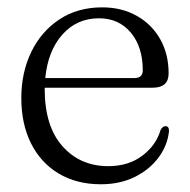

<svg xmlns="http://www.w3.org/2000/svg" viewBox="-20 -478 503 509"><path d="M427 -283.5Q427 -245.5 385 -245.5H99Q98.5 -244 98.5 -242Q98.5 -143.5 145.5 -90.5Q192.5 -37.5 267 -37.5Q320.5 -37.5 357.2 -65.2Q394 -93 405.5 -133Q411 -143.5 418.5 -143.5Q428.5 -143.5 428 -130Q424 -92 400 -60Q376 -28 337 -8.8Q298 10.5 247.5 10.5Q183 10.5 135.5 -18Q88 -46.5 62.2 -98Q36.5 -149.5 36.5 -218Q36.5 -286 63 -340.5Q89.5 -395 137.8 -426.8Q186 -458.5 251 -458.5Q302.5 -458.5 342.2 -436.2Q382 -414 404.5 -374.5Q427 -335 427 -283.5ZM242.5 -429.5Q183.5 -429.5 145.2 -386.2Q107 -343 100 -271H336Q358.5 -271 358.5 -291.5Q358.5 -353.5 326.8 -391.5Q295 -429.5 242.5 -429.5Z"/></svg>

Font: Fraunces 72pt S050 Light
Style: Regular
Weight: 300
Version: Version 1.000; ttfautohint (v1.8.3)